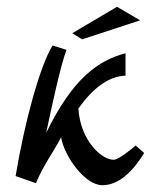

<svg xmlns="http://www.w3.org/2000/svg" viewBox="-20 -540 494 566"><path d="M380 -111C362 -96 329 -69 315 -69C279 -69 217 -126 211 -220C253 -279 299 -315 350 -317V-383C270 -362 194 -309 116 -148C133 -228 159 -349 176 -393L135 -406C98 -346 53 -183 26 -21L86 0C107 -52 139 -94 160 -135C170 -79 230 6 282 6C329 6 371 -33 405 -89ZM393 -480 325 -520 193 -442 222 -424Z"/></svg>

Font: Marck Script
Style: Regular
Weight: 400
Designer: Denis Masharov, Marck Fogel
Foundry: Denis Masharov
Version: Version 1.002